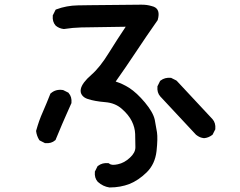

<svg xmlns="http://www.w3.org/2000/svg" viewBox="-20 -743 1040 833"><path d="M454.6 70.3Q426.3 65.9 404.8 46.4L404.3 45.9L403.8 45.4Q389.2 28.8 391.6 2.9V1L392.6 -0.5L402.3 -20L403.3 -22L405.3 -23.4Q423.8 -37.6 449.2 -35.2L452.1 -34.7L454.6 -32.7Q464.4 -24.4 491.2 -30.3Q519.5 -36.1 543.9 -59.1Q567.4 -80.6 567.4 -104Q567.4 -131.8 566.4 -161.6Q565.4 -189.9 551.8 -217.3Q538.1 -245.1 508.3 -271Q479.5 -296.4 436.5 -299.8Q413.1 -301.8 394.3 -305.2Q375.5 -308.6 360.8 -313.5Q344.2 -318.8 335.9 -330.3Q327.6 -341.8 330.6 -356.9Q335.9 -383.3 376.5 -418.5Q413.6 -450.7 452.6 -514.2Q487.8 -570.8 525.4 -627Q370.1 -625 333 -624Q294.9 -623 258.3 -617.2H256.8H255.9Q236.3 -619.6 222.2 -631.3L221.7 -631.8L221.2 -632.3Q206.5 -648.9 209 -674.8V-676.8L210 -678.2L219.7 -697.8L221.7 -701.2L225.1 -702.6Q268.6 -718.8 317.4 -719.7Q333 -720.2 368.9 -720.5Q404.8 -720.7 460.7 -721.4Q516.6 -722.2 592.8 -722.7Q599.1 -722.7 605 -722.4Q610.8 -722.2 616.2 -721.4Q621.6 -720.7 627 -719.5Q632.3 -718.3 637.5 -716.8Q642.6 -715.3 647 -713.9Q676.8 -702.1 664.6 -657.7L664.1 -655.8L663.1 -654.3Q614.7 -585.4 568.8 -516.1Q526.4 -452.1 481.9 -389.2Q512.7 -379.4 540.5 -361.8Q573.7 -340.3 608.9 -298.3Q644.5 -255.4 651.4 -223.6Q657.2 -194.3 661.1 -168.9Q665 -142.6 659.2 -87.9Q652.8 -30.8 616.2 4.9Q580.6 39.6 541.5 55.2Q522.5 62.5 501 66.4Q479.5 70.3 456.1 70.3H455.1ZM173.3 -123 153.8 -132.8 151.4 -134.3 149.9 -136.2Q139.2 -153.8 136.7 -173.8V-175.8L137.2 -177.2Q143.1 -198.2 150.1 -218.3Q157.2 -238.3 166 -257.8Q182.6 -295.9 197.8 -334.5L198.7 -336.9L200.7 -338.4Q221.7 -356.9 252.4 -352.5L253.9 -352.1L255.4 -351.6L274.9 -341.8L276.9 -340.8L277.8 -339.4Q292.5 -322.8 290 -296.9V-295.4L289.1 -293.9Q276.4 -265.6 266.6 -243.2Q256.8 -220.7 249.5 -204.1Q235.4 -170.9 221.7 -137.7L221.2 -135.7L219.2 -134.3Q202.6 -119.6 176.8 -122.1H174.8ZM864.3 -143.6Q860.8 -144 857.9 -144.8Q855 -145.5 852.3 -146.2Q849.6 -147 846.9 -148.2Q844.2 -149.4 841.6 -150.9Q838.9 -152.3 836.4 -154.1Q834 -155.8 831.5 -157.7H831.1L830.6 -158.2L675.3 -324.7Q660.6 -341.3 663.1 -367.2V-369.1L664.1 -370.6L673.8 -390.1L674.8 -392.1L676.8 -393.6Q695.3 -407.7 720.7 -405.3H722.7L724.1 -404.3L743.7 -394.5L745.1 -393.6L746.6 -392.6L901.9 -226.1Q916.5 -209.5 914.1 -183.6V-181.6L913.1 -180.2L903.3 -160.6L902.3 -158.7L900.4 -157.2Q892.6 -151.4 884 -147.9Q875.5 -144.5 866.2 -143.6H865.2Z"/></svg>

Font: NaikaiFont
Style: Bold
Weight: 700
Version: Version 1.89